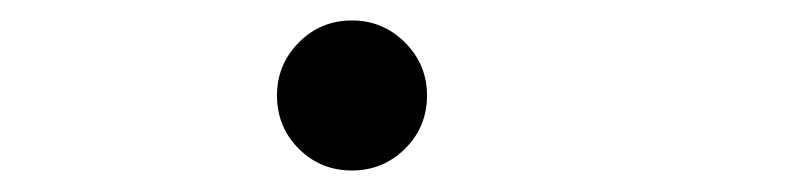

<svg xmlns="http://www.w3.org/2000/svg" viewBox="-20 -410 750 183"><path d="M315.5 -247.5Q285.5 -247.5 264.8 -268.2Q244 -289 244 -319Q244 -348.5 264.8 -369.5Q285.5 -390.5 315.5 -390.5Q345 -390.5 366 -369.5Q387 -348.5 387 -319Q387 -289 366 -268.2Q345 -247.5 315.5 -247.5Z"/></svg>

Font: League Mono Light
Style: Regular
Weight: 300
Width: 6
Designer: Tyler Finck
Foundry: The League of Moveable Type / Tyler Finck
Version: Version 2.210